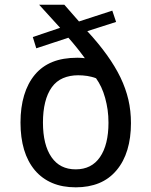

<svg xmlns="http://www.w3.org/2000/svg" viewBox="-20 -780 642 814"><path d="M301.3 14.2Q244.6 14.2 201.4 -4.2Q158.2 -22.5 127.9 -58.1Q97.2 -94.7 82 -145.5Q66.9 -196.3 66.9 -260.3Q66.9 -324.7 82.3 -376Q97.7 -427.2 127.9 -463.4Q158.2 -499.5 202.4 -517.3Q246.6 -535.2 308.1 -535.2Q316.9 -535.2 319.6 -534.9Q322.3 -534.7 323.7 -534.7Q329.1 -534.2 330.8 -534.2Q332.5 -534.2 333.3 -533.9Q334 -533.7 335 -533.7Q335.9 -533.7 339.8 -533.2Q338.4 -535.2 334.7 -540Q331.1 -544.9 326.2 -551.3Q321.3 -557.6 316.2 -564.5Q311 -571.3 306.2 -577.1Q297.4 -588.4 288.3 -598.9Q279.3 -609.4 270 -620.1L133.8 -575.2L119.1 -623L234.9 -662.1L146 -759.8H252.9L314.9 -689L456.1 -734.9L472.2 -687L350.1 -647.9Q445.8 -544.4 490.7 -451.7Q513.2 -404.8 524.2 -357.7Q535.2 -310.5 535.2 -257.8Q535.2 -195.3 520 -145Q504.9 -94.7 474.1 -58.1Q442.9 -21 399.4 -3.4Q356 14.2 301.3 14.2ZM300.8 -62Q368.2 -62 403.8 -113.8Q421.9 -140.1 430.9 -176.8Q439.9 -213.4 439.9 -259.3Q439.9 -288.6 436.3 -314.2Q432.6 -339.8 425.8 -364.7Q418.9 -389.6 409.2 -410.4Q399.4 -431.2 387.2 -448.2Q378.9 -451.7 367.9 -454.3Q356.9 -457 350.1 -458Q330.1 -460.9 311.5 -460.9Q275.9 -460.9 247.3 -448.7Q218.8 -436.5 199.7 -410.2Q180.7 -383.8 171.4 -345.9Q162.1 -308.1 162.1 -260.7Q162.1 -166 198.2 -113.8Q233.9 -62 300.8 -62Z"/></svg>

Font: Hack
Style: Regular
Weight: 400
Monospace: yes
Designer: Christopher Simpkins
Foundry: Christopher Simpkins
Version: Version 2.019; ttfautohint (v1.4.1) -l 4 -r 80 -G 350 -x 0 -